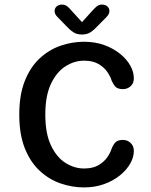

<svg xmlns="http://www.w3.org/2000/svg" viewBox="-20 -807 659 837"><path d="M346 10Q295 10 245 -7Q195 -24 154 -61.5Q113 -99 88.5 -159.8Q64 -220.5 64 -307.5Q64 -394.5 88.5 -455.2Q113 -516 154 -553.5Q195 -591 245 -608Q295 -625 346 -625Q394 -625 433.8 -610.8Q473.5 -596.5 502.8 -573Q532 -549.5 547.8 -521.5Q563.5 -493.5 563.5 -466Q563.5 -444 549.5 -431.2Q535.5 -418.5 516.5 -418.5Q493 -418.5 483.2 -429Q473.5 -439.5 467 -455Q461.5 -473.5 447.5 -493.8Q433.5 -514 409 -528.2Q384.5 -542.5 346.5 -542.5Q304 -542.5 265.2 -517.8Q226.5 -493 202 -441.2Q177.5 -389.5 177.5 -307.5Q177.5 -225.5 202 -173.5Q226.5 -121.5 265.2 -97Q304 -72.5 346.5 -72.5Q384.5 -72.5 409 -86.8Q433.5 -101 447.5 -121.2Q461.5 -141.5 467 -160Q473.5 -176 483.2 -186.5Q493 -197 516.5 -197Q535.5 -197 549.5 -183.8Q563.5 -170.5 563.5 -149Q563.5 -121.5 547.5 -93.5Q531.5 -65.5 502.2 -42Q473 -18.5 433.2 -4.2Q393.5 10 346 10ZM445.5 -734 407.5 -695.5Q390 -676.5 374.8 -666.5Q359.5 -656.5 337.5 -656.5Q315 -656.5 299.8 -666.5Q284.5 -676.5 267 -695.5L229.5 -734Q218 -746 218 -758.5Q218 -771 227 -779Q236 -787 250 -787Q263 -787 272 -780.2Q281 -773.5 290.5 -762L337.5 -710.5L384 -762Q393.5 -772.5 402.5 -779.8Q411.5 -787 424.5 -787Q439 -787 448 -779Q457 -771 457 -759Q457 -753.5 454.5 -747.2Q452 -741 445.5 -734Z"/></svg>

Font: Sono ExtraLight Monospace Medium
Style: Regular
Weight: 500
Version: Version 2.112